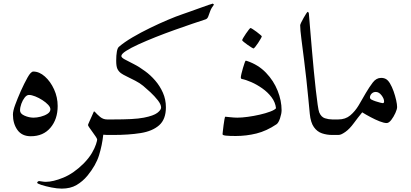

<svg xmlns="http://www.w3.org/2000/svg" viewBox="-20 -769 2339 1094"><path d="M308.6 -165Q308.6 -89.8 267.6 -41.3Q226.6 7.3 155.3 7.3Q105 7.3 79.3 -28.6Q53.7 -64.5 53.7 -116.2Q53.7 -136.7 66.4 -171.4Q79.1 -206.1 98.6 -250.5Q118.2 -293.9 137 -327.6Q155.8 -361.3 169.9 -361.3Q204.1 -361.3 235.8 -333Q267.6 -304.7 288.1 -259.8Q308.6 -214.8 308.6 -165ZM267.1 -146.5Q267.1 -158.2 254.2 -172.1Q241.2 -186 221.4 -198.7Q201.7 -211.4 180.9 -219.7Q160.2 -228 145 -228Q132.3 -228 120.6 -213.1Q108.9 -198.2 101.6 -177.7Q94.2 -157.2 94.2 -139.6Q94.2 -121.1 119.9 -109.9Q145.5 -98.6 171.4 -98.6Q189.5 -98.6 211.9 -104.2Q234.4 -109.9 250.7 -120.6Q267.1 -131.3 267.1 -146.5Z M655.8 -44.4Q655.8 -27.8 649.7 -13.9Q643.6 0 616.7 0H590.3Q585.4 0 580.3 -0.7Q575.2 -1.5 568.4 -1.5Q562 58.6 544.2 116Q526.4 173.3 478 232.4Q451.2 264.6 416.3 285.2Q381.3 305.7 332 305.7Q305.7 305.7 272.7 299.1Q239.7 292.5 215.8 284.7Q191.9 276.9 191.9 272.5Q191.9 268.6 195.8 265.6Q199.7 262.7 203.1 262.7Q205.6 262.7 218.5 264.9Q231.4 267.1 240.7 267.1Q282.2 267.1 340.8 243.2Q399.4 219.2 456.1 163.1Q486.8 131.8 503.7 102.8Q520.5 73.7 527.1 52.7Q533.7 31.7 533.7 26.4Q533.7 22 525.9 10Q518.1 -2 507.6 -16.1Q497.1 -30.3 489.3 -41.7Q481.4 -53.2 481.4 -56.6Q481.4 -59.1 489 -75.9Q496.6 -92.8 504.6 -110.6Q512.7 -128.4 514.6 -133.3H519Q533.2 -117.2 550.5 -102.8Q567.9 -88.4 590.3 -88.4H616.7Q643.6 -88.4 649.7 -74.7Q655.8 -61 655.8 -44.4Z M1199.2 -742.7Q1184.1 -723.6 1177.7 -705.6Q1171.4 -687.5 1166.5 -674.8Q1161.6 -662.1 1151.4 -658.7Q1122.1 -649.4 1075.7 -633.5Q1029.3 -617.7 975.1 -598.4Q920.9 -579.1 867.4 -557.9Q814 -536.6 769.5 -516.4Q725.1 -496.1 698.2 -478.8Q671.4 -461.4 671.4 -449.7Q671.4 -440.9 691.4 -430.2Q711.4 -419.4 742.4 -403.8Q773.4 -388.2 806.2 -363.8Q836.9 -341.8 864 -310.5Q891.1 -279.3 908.2 -240.7Q925.3 -202.1 925.3 -157.7Q925.3 -89.4 887 -55.4Q848.6 -21.5 781 -10.7Q713.4 0 625 0H599.1Q572.3 0 566.2 -13.9Q560.1 -27.8 560.1 -44.4Q560.1 -61 566.2 -74.7Q572.3 -88.4 599.1 -88.4H625Q683.6 -88.4 726.8 -90.6Q770 -92.8 799.8 -98.6Q855 -109.4 876.5 -126Q897.9 -142.6 897.9 -156.2Q897.9 -173.8 879.4 -197.5Q860.8 -221.2 836.7 -243.7Q812.5 -266.1 795.9 -279.8Q776.4 -295.9 750.7 -309.1Q725.1 -322.3 702.4 -333.3Q679.7 -344.2 668.5 -352.5Q654.3 -363.8 648.2 -378.4Q642.1 -393.1 642.1 -423.3Q642.1 -453.6 645.8 -474.4Q649.4 -495.1 657.2 -502Q687.5 -528.3 734.9 -556.2Q782.2 -584 835 -609.6Q887.7 -635.3 936.3 -655.8Q984.9 -676.3 1018.1 -687.5Q1032.2 -692.4 1059.8 -702.1Q1087.4 -711.9 1117.2 -722.7Q1147 -733.4 1168.7 -741Q1190.4 -748.5 1192.9 -748.5Q1193.8 -748.5 1195.3 -746.1Q1196.8 -743.7 1199.2 -742.7Z M1584.5 -141.1Q1584.5 -121.6 1575.7 -95.2Q1566.9 -68.8 1555.7 -61Q1498.5 -22.5 1440.9 -8.3Q1383.3 5.9 1323.2 5.9Q1287.6 5.9 1267.8 3.9Q1248 2 1248 -4.4Q1248 -6.3 1249.8 -21.7Q1251.5 -37.1 1253.9 -56.2Q1256.3 -75.2 1259 -89.6Q1261.7 -104 1263.7 -104Q1267.1 -104 1290.5 -101.3Q1314 -98.6 1332.5 -98.6Q1357.9 -98.6 1392.1 -103.3Q1426.3 -107.9 1460.2 -115.7Q1494.1 -123.5 1519.5 -133.1Q1544.9 -142.6 1552.7 -152.3Q1548.8 -186.5 1527.1 -215.1Q1505.4 -243.7 1474.6 -265.4Q1443.8 -287.1 1412.1 -301Q1380.4 -314.9 1356.4 -319.3Q1352.1 -321.8 1352.1 -327.6Q1352.1 -333.5 1355.7 -348.9Q1359.4 -364.3 1364.3 -381.3Q1369.1 -398.4 1373.8 -410.9Q1378.4 -423.3 1379.9 -423.3Q1383.8 -423.3 1386.7 -421.9Q1451.7 -400.4 1495.6 -354.5Q1539.6 -308.6 1562 -252Q1584.5 -195.3 1584.5 -141.1ZM1471.7 -562Q1471.7 -559.6 1465.6 -548.6Q1459.5 -537.6 1450.9 -524.7Q1442.4 -511.7 1434.6 -502.2Q1426.8 -492.7 1423.8 -492.7Q1422.4 -492.7 1412.4 -499Q1402.3 -505.4 1390.1 -513.9Q1377.9 -522.5 1368.9 -530Q1359.9 -537.6 1359.9 -540Q1359.9 -543 1366.2 -553.7Q1372.6 -564.5 1381.3 -577.4Q1390.1 -590.3 1397.7 -599.9Q1405.3 -609.4 1407.2 -609.4Q1410.2 -609.4 1420.4 -602.8Q1430.7 -596.2 1442.4 -587.4Q1454.1 -578.6 1462.9 -571Q1471.7 -563.5 1471.7 -562Z M1938.5 -44.4Q1938.5 -27.8 1932.1 -13.9Q1925.8 0 1899.4 0H1873Q1842.3 0 1814.7 -9.3Q1787.1 -18.6 1768.6 -44.7Q1750 -70.8 1745.1 -120.6Q1741.7 -158.2 1736.6 -209.5Q1731.4 -260.7 1725.6 -316.9Q1719.7 -373 1712.9 -424.8Q1704.6 -490.7 1697.5 -545.4Q1690.4 -600.1 1690.4 -625Q1690.4 -628.9 1696.3 -641.1Q1702.1 -653.3 1710 -667.2Q1717.8 -681.2 1724.6 -691.4Q1731.4 -701.7 1733.4 -701.7Q1734.4 -701.7 1737.3 -698.7Q1740.2 -695.8 1740.2 -687.5Q1743.7 -647.9 1748 -594.5Q1752.4 -541 1757.6 -481.4Q1762.7 -421.9 1768.3 -363.8Q1773.9 -305.7 1779.5 -256.1Q1785.2 -206.5 1790 -172.6Q1794.9 -138.7 1798.8 -128.9Q1810.1 -102.1 1831.3 -95.2Q1852.5 -88.4 1873 -88.4H1899.4Q1925.8 -88.4 1932.1 -74.7Q1938.5 -61 1938.5 -44.4Z M2242.7 -159.2Q2242.7 -147 2232.9 -125.2Q2223.1 -103.5 2209.5 -85.7Q2195.8 -67.9 2183.1 -67.9Q2168 -67.9 2143.1 -77.6Q2118.2 -87.4 2091.6 -101.6Q2064.9 -115.7 2043.9 -128.9Q2019 -98.6 1995.6 -66.7Q1972.2 -34.7 1948.2 -17.6Q1937 -9.8 1927.2 -4.9Q1917.5 0 1907.7 0H1881.8Q1855 0 1848.9 -13.9Q1842.8 -27.8 1842.8 -44.4Q1842.8 -61 1848.9 -74.7Q1855 -88.4 1881.8 -88.4H1907.7Q1948.2 -88.4 1975.8 -111.6Q2003.4 -134.8 2024.2 -169.7Q2044.9 -204.6 2064.5 -239.3Q2084 -272.5 2104 -298.8Q2124 -325.2 2151.4 -325.2Q2167.5 -325.2 2179.2 -318.6Q2190.9 -312 2201.7 -294.4Q2213.4 -274.9 2222.7 -248.8Q2231.9 -222.7 2237.3 -198.2Q2242.7 -173.8 2242.7 -159.2ZM2168.5 -191.4Q2168.5 -207 2153.8 -226.1Q2139.2 -245.1 2121.1 -245.1Q2106.9 -245.1 2097.4 -235.4Q2087.9 -225.6 2087.9 -212.9Q2087.9 -210.9 2089.4 -208Q2090.8 -205.1 2096.2 -201.7Q2105.5 -196.8 2119.9 -191.9Q2134.3 -187 2146.5 -184.1Q2158.7 -181.2 2161.1 -181.2Q2168.5 -181.2 2168.5 -191.4Z"/></svg>

Font: Scheherazade New
Style: Regular
Weight: 400
Designer: SIL International
Foundry: SIL International
Version: Version 4.000